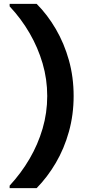

<svg xmlns="http://www.w3.org/2000/svg" viewBox="-20 -831 447 996"><path d="M170 145H30V132Q90 67 133.5 -7.5Q177 -82 201 -164Q225 -246 225 -333Q225 -420 201 -502Q177 -584 133.5 -659Q90 -734 30 -798V-811H170Q226 -755 269.5 -680.5Q313 -606 337.5 -518.5Q362 -431 362 -333Q362 -236 337.5 -148Q313 -60 269.5 14Q226 88 170 145Z"/></svg>

Font: DM Sans 20pt ExtraBold
Style: Regular
Weight: 800
Version: Version 4.004;gftools[0.9.30]